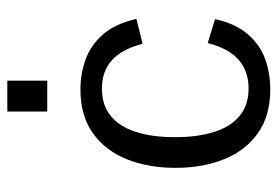

<svg xmlns="http://www.w3.org/2000/svg" viewBox="-138 -614 763 528"><g transform="rotate(-90 244.0 -349.5)"><path d="M262.7 11.7Q190.9 11.7 143.1 -21.7Q95.2 -55.2 71 -114.3Q46.9 -173.3 46.9 -249Q46.9 -324.2 70.8 -383.3Q94.7 -442.4 142.6 -476.3Q190.4 -510.3 262.7 -510.3Q304.7 -510.3 343.8 -496.6Q382.8 -482.9 412.8 -449.5Q442.9 -416 456.5 -356.4L388.2 -339.4Q373 -397 342.5 -424.1Q312 -451.2 265.1 -451.2Q219.2 -451.2 189.7 -427Q160.2 -402.8 145.8 -357.9Q131.3 -313 131.3 -250.5Q131.3 -187 146 -141.6Q160.6 -96.2 190.4 -72Q220.2 -47.9 265.1 -47.9Q313 -47.9 344.2 -75.4Q375.5 -103 390.1 -160.2L456.1 -140.1Q442.9 -82.5 413.8 -49.3Q384.8 -16.1 345.7 -2.2Q306.6 11.7 262.7 11.7ZM201.7 -601.6V-711.4H286.6V-601.6Z"/></g></svg>

Font: Pontano Sans
Style: Regular
Weight: 400
Designer: Vernon Adams
Foundry: Vernon Adams
Version: Version 2.001